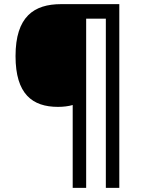

<svg xmlns="http://www.w3.org/2000/svg" viewBox="-20 -780 695 927"><path d="M556 127V-760H275C144 -760 55 -700 55 -509C55 -326 136 -264 260 -264C285 -264 311 -267 331 -273V127H396V-690H491V127Z"/></svg>

Font: Noto Sans Lisu Medium
Style: Regular
Weight: 500
Designer: Monotype Design Team. David Williams.
Foundry: Monotype Imaging Inc.
Version: Version 2.102